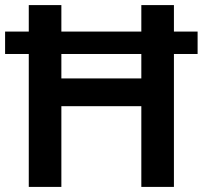

<svg xmlns="http://www.w3.org/2000/svg" viewBox="-20 -734 796 754"><path d="M93 0H221V-317H535V0H663V-522H756V-610H663V-714H535V-610H221V-714H93V-610H0V-522H93ZM221 -426V-522H535V-426Z"/></svg>

Font: Noto Sans Arabic SemBd
Style: Regular
Weight: 600
Designer: Monotype Design Team, Nadine Chahine, Nizar Qandah and Khaled Hosny
Foundry: Monotype Imaging Inc.
Version: Version 2.012